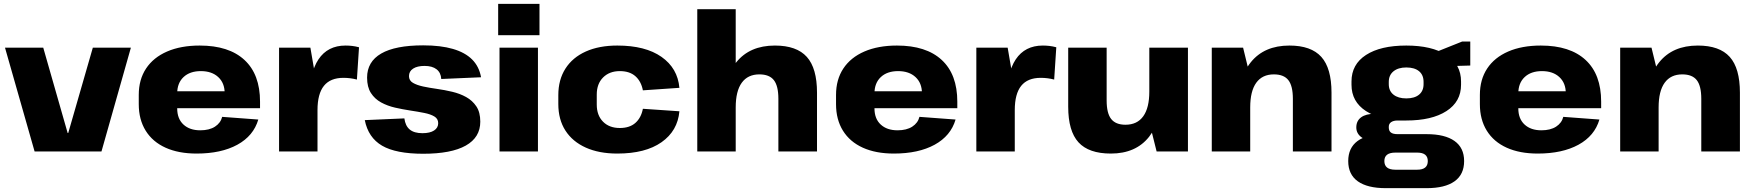

<svg xmlns="http://www.w3.org/2000/svg" viewBox="-20 -788 9128 999"><path d="M6 -540H205L332 -96H335L463 -540H661L508 0H160Z M1003 11Q909 11 841.5 -19.5Q774 -50 738 -108Q702 -166 702 -246V-294Q702 -374 740 -431.5Q778 -489 849.5 -520Q921 -551 1019 -551Q1171 -551 1252 -476Q1333 -401 1333 -259V-225H866V-313H1175L1149 -280V-303Q1149 -356 1115.5 -387Q1082 -418 1025 -418Q968 -418 935 -387Q902 -356 902 -302V-224Q902 -170 934.5 -140Q967 -110 1022 -110Q1069 -110 1098.5 -129Q1128 -148 1136 -180L1324 -166Q1299 -81 1215 -35Q1131 11 1003 11Z M1432 -540H1595L1632 -324V0H1432ZM1589 -265Q1589 -407 1637 -479Q1685 -551 1778 -551Q1795 -551 1812.5 -549Q1830 -547 1848 -542L1837 -374Q1803 -383 1767 -383Q1699 -383 1665.5 -341.5Q1632 -300 1632 -215Z M2182 12Q2040 12 1968 -30Q1896 -72 1878 -163L2084 -172Q2089 -133 2112 -114Q2135 -95 2178 -95Q2217 -95 2238.5 -109Q2260 -123 2260 -147Q2260 -170 2240 -182Q2220 -194 2187 -200.5Q2154 -207 2114.5 -213Q2075 -219 2035.5 -228Q1996 -237 1963 -255Q1930 -273 1910 -304Q1890 -335 1890 -384Q1890 -467 1963.5 -509.5Q2037 -552 2182 -552Q2273 -552 2336.5 -533.5Q2400 -515 2436.5 -478.5Q2473 -442 2483 -386L2276 -377Q2274 -410 2251.5 -427.5Q2229 -445 2189 -445Q2151 -445 2129.5 -431Q2108 -417 2108 -392Q2108 -369 2128.5 -357Q2149 -345 2181.5 -338Q2214 -331 2253.5 -325.5Q2293 -320 2333 -310.5Q2373 -301 2405.5 -283Q2438 -265 2458.5 -234.5Q2479 -204 2479 -155Q2479 -73 2403.5 -30.5Q2328 12 2182 12Z M2779 -540V0H2579V-540ZM2787 -768V-605H2572V-768Z M3192 11Q3097 11 3028 -20Q2959 -51 2922 -108.5Q2885 -166 2885 -247V-293Q2885 -373 2922 -431Q2959 -489 3028 -520Q3097 -551 3192 -551Q3338 -551 3422 -492Q3506 -433 3515 -331L3325 -318Q3316 -365 3286 -391.5Q3256 -418 3205 -418Q3151 -418 3118 -385Q3085 -352 3085 -296V-244Q3085 -188 3117.5 -155Q3150 -122 3205 -122Q3256 -122 3286 -148.5Q3316 -175 3325 -222L3515 -209Q3506 -107 3422 -48Q3338 11 3192 11Z M4030 -274Q4030 -341 4006.5 -371Q3983 -401 3931 -401Q3871 -401 3839.5 -357.5Q3808 -314 3808 -229L3740 -140L3741 -212Q3741 -377 3811 -464Q3881 -551 4012 -551Q4125 -551 4178 -492Q4231 -433 4231 -306V0H4030ZM3608 -740H3808V-388V0H3608Z M4631 11Q4537 11 4469.5 -19.5Q4402 -50 4366 -108Q4330 -166 4330 -246V-294Q4330 -374 4368 -431.5Q4406 -489 4477.5 -520Q4549 -551 4647 -551Q4799 -551 4880 -476Q4961 -401 4961 -259V-225H4494V-313H4803L4777 -280V-303Q4777 -356 4743.5 -387Q4710 -418 4653 -418Q4596 -418 4563 -387Q4530 -356 4530 -302V-224Q4530 -170 4562.5 -140Q4595 -110 4650 -110Q4697 -110 4726.5 -129Q4756 -148 4764 -180L4952 -166Q4927 -81 4843 -35Q4759 11 4631 11Z M5060 -540H5223L5260 -324V0H5060ZM5217 -265Q5217 -407 5265 -479Q5313 -551 5406 -551Q5423 -551 5440.5 -549Q5458 -547 5476 -542L5465 -374Q5431 -383 5395 -383Q5327 -383 5293.5 -341.5Q5260 -300 5260 -215Z M5738 -265Q5738 -199 5761.5 -169Q5785 -139 5836 -139Q5897 -139 5928.5 -183Q5960 -227 5960 -311L6028 -400V-328Q6028 -164 5959 -76.5Q5890 11 5760 11Q5645 11 5591.5 -47.5Q5538 -106 5538 -233V-540H5738ZM6161 0H5998L5960 -152V-540H6161Z M6707 -274Q6707 -341 6683.5 -371Q6660 -401 6608 -401Q6548 -401 6516.5 -357.5Q6485 -314 6485 -229L6418 -140V-212Q6418 -377 6488 -464Q6558 -551 6689 -551Q6802 -551 6855 -492Q6908 -433 6908 -306V0H6707ZM6285 -540H6448L6485 -388V0H6285Z M7297 -161Q7163 -161 7087.5 -210Q7012 -259 7012 -347V-364Q7012 -453 7087.5 -502Q7163 -551 7297 -551Q7430 -551 7506 -502Q7582 -453 7582 -364V-347Q7582 -259 7506 -210Q7430 -161 7297 -161ZM7190 191Q7095 191 7045 155.5Q6995 120 6995 50Q6995 -18 7043 -54Q7091 -90 7189 -90H7403Q7498 -90 7548 -54.5Q7598 -19 7598 50Q7598 120 7548 155.5Q7498 191 7403 191ZM7354 95Q7409 95 7409 50Q7409 6 7354 6H7240Q7183 6 7183 50Q7183 95 7240 95ZM7134 -55Q7089 -55 7063 -74.5Q7037 -94 7037 -125Q7037 -159 7062 -177.5Q7087 -196 7134 -196H7297V-161H7252Q7230 -161 7217.5 -152Q7205 -143 7206 -125Q7206 -107 7217 -98.5Q7228 -90 7252 -90H7297V-55ZM7297 -276Q7340 -276 7363.5 -295.5Q7387 -315 7387 -350V-362Q7387 -398 7363.5 -417.5Q7340 -437 7297 -437Q7255 -437 7230.5 -417Q7206 -397 7206 -362V-350Q7206 -315 7230.5 -295.5Q7255 -276 7297 -276ZM7418 -504 7588 -572H7630V-447L7418 -441Z M7981 11Q7887 11 7819.5 -19.5Q7752 -50 7716 -108Q7680 -166 7680 -246V-294Q7680 -374 7718 -431.5Q7756 -489 7827.5 -520Q7899 -551 7997 -551Q8149 -551 8230 -476Q8311 -401 8311 -259V-225H7844V-313H8153L8127 -280V-303Q8127 -356 8093.5 -387Q8060 -418 8003 -418Q7946 -418 7913 -387Q7880 -356 7880 -302V-224Q7880 -170 7912.5 -140Q7945 -110 8000 -110Q8047 -110 8076.5 -129Q8106 -148 8114 -180L8302 -166Q8277 -81 8193 -35Q8109 11 7981 11Z M8832 -274Q8832 -341 8808.5 -371Q8785 -401 8733 -401Q8673 -401 8641.5 -357.5Q8610 -314 8610 -229L8543 -140V-212Q8543 -377 8613 -464Q8683 -551 8814 -551Q8927 -551 8980 -492Q9033 -433 9033 -306V0H8832ZM8410 -540H8573L8610 -388V0H8410Z"/></svg>

Font: Pathway Extreme 28pt ExtraBold
Style: Regular
Weight: 800
Designer: Eduardo Rodriguez Tunni
Foundry: Eduardo Rodriguez Tunni
Version: Version 1.001;gftools[0.9.26]